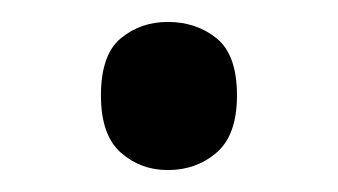

<svg xmlns="http://www.w3.org/2000/svg" viewBox="-20 -141 308 175"><path d="M72 -54Q72 -91 90 -106Q108 -121 133 -121Q159 -121 177.5 -106Q196 -91 196 -54Q196 -18 177.5 -2Q159 14 133 14Q108 14 90 -2Q72 -18 72 -54Z"/></svg>

Font: Noto Sans Palmyrene
Style: Regular
Weight: 400
Designer: Monotype Design Team
Foundry: Monotype Imaging Inc.
Version: Version 2.001; ttfautohint (v1.8.4.7-5d5b)